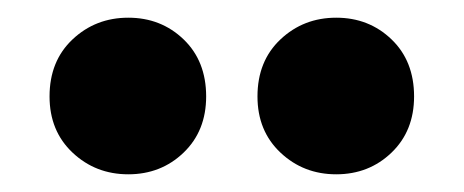

<svg xmlns="http://www.w3.org/2000/svg" viewBox="-20 -806 524 217"><path d="M213 -697Q213 -658 187.5 -633.5Q162 -609 125 -609Q88 -609 62 -633.5Q36 -658 36 -697Q36 -737 62 -761.5Q88 -786 125 -786Q162 -786 187.5 -761.5Q213 -737 213 -697ZM448 -697Q448 -658 422.5 -633.5Q397 -609 360 -609Q323 -609 297 -633.5Q271 -658 271 -697Q271 -737 297 -761.5Q323 -786 360 -786Q397 -786 422.5 -761.5Q448 -737 448 -697Z"/></svg>

Font: Repo
Style: ExtraBold
Weight: 800
Designer: Stefan Peev
Foundry: Context Ltd
Version: Version 001.000